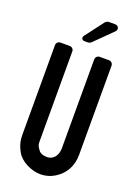

<svg xmlns="http://www.w3.org/2000/svg" viewBox="-161 -917 706 989"><g transform="rotate(20 192.0 -423.0)"><path d="M347 -157V-645C347 -657 337 -667 325 -667H274C262 -667 252 -657 252 -645V-157C252 -125 235 -89 194 -89C173 -89 158 -95 149 -107C132 -129 132 -136 132 -157V-645C132 -657 122 -667 110 -667H59C47 -667 37 -657 37 -645V-157C37 -124 41 -101 61 -64C83 -24 142 6 193 6C220 6 246 -1 269 -15C317 -44 347 -91 347 -157ZM172 -716H193C196 -716 206 -720 208 -722L306 -819C319 -832 310 -852 292 -852H256C251 -852 241 -847 238 -843L160 -740C152 -729 159 -716 172 -716Z"/></g></svg>

Font: DIN Rundschrift
Style: Eng
Weight: 400
Width: 3
Version: Version 1.027